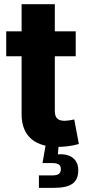

<svg xmlns="http://www.w3.org/2000/svg" viewBox="-20 -696 415 920"><path d="M83.5 -675.8V-545.9H9.8V-426.3H83.5V-149.4C83.5 -66.4 123 -14.6 198.2 2L183.6 85.4H229.5C259.8 85.4 271.5 93.8 271.5 114.7C271.5 135.7 259.8 144.5 229.5 144.5H166.5V204.1H237.3C319.3 204.1 355 180.2 355 119.1C355 67.9 318.4 39.1 257.3 43.5L260.3 7.8C290 7.3 323.2 3.9 357.9 -5.9L335.9 -123.5C326.2 -121.1 300.8 -117.2 289.1 -117.2C256.3 -117.2 242.7 -132.3 242.7 -164.1V-426.3H342.8V-545.9H242.7V-675.8Z"/></svg>

Font: Raveo
Style: Bold
Weight: 700
Designer: Jakub Foglar, Rasmus Andersson (Inter)
Foundry: Jakubfoglar.com
Version: Version 1.100;Glyphs 3.2.3 (3260)